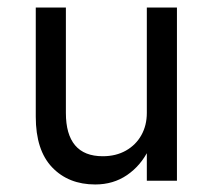

<svg xmlns="http://www.w3.org/2000/svg" viewBox="-20 -480 565 510"><path d="M370 0H450V-460H370ZM155 -180V-460H75V-170Q75 -81 118.5 -35.5Q162 10 233 10Q281 10 317.5 -15Q354 -40 375 -82.5Q396 -125 396 -180H370Q370 -147 355.5 -121Q341 -95 314.5 -80Q288 -65 253 -65Q204 -65 179.5 -94Q155 -123 155 -180Z"/></svg>

Font: Jost* Book
Style: Regular
Weight: 400
Version: Version 3.000